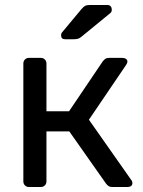

<svg xmlns="http://www.w3.org/2000/svg" viewBox="-20 -753 576 773"><path d="M97 0Q87 0 80.5 -6.5Q74 -13 74 -23V-497Q74 -507 80.5 -513.5Q87 -520 97 -520H144Q154 -520 160.5 -513.5Q167 -507 167 -497V-305H258L393 -505Q398 -512 404 -516Q410 -520 420 -520H472Q481 -520 487 -516Q493 -512 493 -504Q493 -502 491.5 -498.5Q490 -495 488 -492L338 -271L508 -29Q513 -23 513 -16Q513 -8 507.5 -4Q502 0 493 0H432Q423 0 417 -4Q411 -8 406 -15L259 -224H167V-23Q167 -13 160.5 -6.5Q154 0 144 0ZM242 -595Q226 -595 226 -611Q226 -619 231 -624L306 -714Q315 -725 322 -729Q329 -733 343 -733H411Q430 -733 430 -713Q430 -706 425 -701L309 -606Q301 -599 294 -597Q287 -595 276 -595Z"/></svg>

Font: Rubik Light
Style: Regular
Weight: 400
Version: Version 2.101